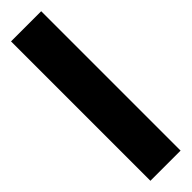

<svg xmlns="http://www.w3.org/2000/svg" viewBox="4 -1057 486 486"><g transform="rotate(45 246.5 -814.0)"><path d="M496 -760H-3V-868H496Z"/></g></svg>

Font: Noto Sans Gurmukhi SemiCondensed ExtraBold
Style: Regular
Weight: 800
Width: 4
Designer: Jelle Bosma - Monotype Design Team
Foundry: Monotype Imaging Inc.
Version: Version 2.004; ttfautohint (v1.8.4.7-5d5b)